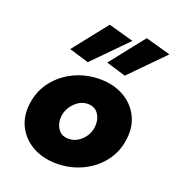

<svg xmlns="http://www.w3.org/2000/svg" viewBox="-136 -860 904 980"><g transform="rotate(20 315.5 -369.5)"><path d="M253 -531 146 -563 293 -749 430 -711ZM454 -531 347 -563 494 -749 631 -711ZM47 -230Q56 -302 98 -356Q140 -410 204 -440.5Q268 -471 343 -471Q416 -471 471.5 -440Q527 -409 555 -354.5Q583 -300 574 -230Q565 -158 523 -104Q481 -50 417 -20Q353 10 279 10Q206 10 150.5 -20.5Q95 -51 66.5 -105.5Q38 -160 47 -230ZM221 -230Q216 -190 234.5 -160.5Q253 -131 291 -130Q331 -129 362.5 -158.5Q394 -188 400 -230Q405 -270 386.5 -300Q368 -330 330 -331Q291 -332 259.5 -302Q228 -272 221 -230Z"/></g></svg>

Font: Jost* Heavy
Style: Italic
Weight: 800
Italic angle: -10°
Version: Version 3.7